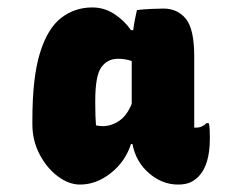

<svg xmlns="http://www.w3.org/2000/svg" viewBox="-20 -781 640 516"><path d="M195 -285Q165 -285 135.5 -307Q106 -329 86.5 -366Q67 -403 67 -447V-458Q67 -573 87.5 -639Q108 -705 144.5 -733Q181 -761 228 -761Q260 -761 287 -743.5Q314 -726 332 -700H338Q340 -716 343 -730.5Q346 -745 348 -754Q365 -756 385.5 -757Q406 -758 419 -758Q457 -758 479.5 -730.5Q502 -703 502 -629V-438H508Q523 -438 535 -450H541Q543 -444 543.5 -433Q544 -422 544 -409Q544 -337 513 -306Q503 -296 490.5 -290.5Q478 -285 458 -285Q416 -285 380.5 -315.5Q345 -346 336 -394H332Q317 -347 278 -316Q239 -285 195 -285ZM238 -444Q243 -443 247.5 -442.5Q252 -442 256 -442Q279 -442 300 -456Q321 -470 334 -502V-617Q317 -623 297 -623Q269 -623 252.5 -600.5Q236 -578 236 -510V-503Q236 -484 236.5 -470Q237 -456 238 -444Z"/></svg>

Font: Recursive Sn Csl St Blk
Style: Regular
Weight: 900
Version: Version 1.079;hotconv 1.0.112;makeotfexe 2.5.65598; ttfautoh